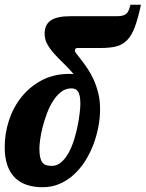

<svg xmlns="http://www.w3.org/2000/svg" viewBox="-33 -784 613 808"><path d="M294.9 -582Q289.6 -582 285.9 -580.1Q282.2 -578.1 282.2 -569.8Q282.2 -565.9 290 -556.2Q297.9 -546.4 309.6 -531.2Q321.3 -516.1 335.2 -495.6Q349.1 -475.1 360.8 -449.5Q372.6 -423.8 380.4 -392.6Q388.2 -361.3 388.2 -325.2Q388.2 -288.6 380.9 -250Q373.5 -211.4 359.6 -174.8Q345.7 -138.2 325 -105.7Q304.2 -73.2 277.3 -48.8Q250.5 -24.4 217.8 -10.3Q185.1 3.9 147 3.9Q109.4 3.9 79.6 -6.1Q49.8 -16.1 29.3 -36.6Q8.8 -57.1 -2.2 -89.1Q-13.2 -121.1 -13.2 -165Q-13.2 -221.7 4.6 -276.9Q22.5 -332 57.4 -375.7Q92.3 -419.4 143.1 -446.3Q193.8 -473.1 259.8 -473.1Q265.1 -473.1 269 -472.7Q272.9 -472.2 276.9 -472.2Q256.8 -496.1 235.4 -516.6Q213.9 -537.1 196 -556.9Q178.2 -576.7 166.5 -597.2Q154.8 -617.7 154.8 -642.1Q154.8 -680.2 180.7 -698Q206.5 -715.8 263.2 -715.8H415Q442.4 -715.8 459.7 -715.8Q477.1 -715.8 488 -720Q499 -724.1 505.1 -734.1Q511.2 -744.1 516.1 -764.2H560.1Q547.9 -706.5 534.7 -670.9Q521.5 -635.3 502.4 -615.5Q483.4 -595.7 456.8 -588.9Q430.2 -582 391.1 -582ZM185.1 -85.9Q207.5 -85.9 225.3 -101.8Q243.2 -117.7 256.6 -142.6Q270 -167.5 279.3 -197.8Q288.6 -228 294.2 -256.8Q299.8 -285.6 302.5 -309.8Q305.2 -334 305.2 -346.2Q305.2 -365.7 302.7 -378.7Q300.3 -391.6 295.4 -398.9Q290.5 -406.2 283.4 -409.2Q276.4 -412.1 267.1 -412.1Q243.2 -412.1 223.9 -397Q204.6 -381.8 189.7 -358.2Q174.8 -334.5 164.1 -305.4Q153.3 -276.4 146.2 -248.5Q139.2 -220.7 136 -196.8Q132.8 -172.9 132.8 -160.2Q132.8 -138.2 135.7 -123.8Q138.7 -109.4 145 -100.8Q151.4 -92.3 161.1 -89.1Q170.9 -85.9 185.1 -85.9Z"/></svg>

Font: Lobster
Style: Regular
Weight: 400
Designer: Pablo Impallari
Foundry: Pablo Impallari
Version: Version 1.007; ttfautohint (v1.1) -l 8 -r 50 -G 50 -x 14 -D 